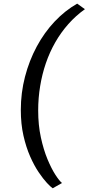

<svg xmlns="http://www.w3.org/2000/svg" viewBox="-20 -873 487 1056"><path d="M94.5 -268Q94.5 -362.5 117.5 -451Q140.5 -539.5 182 -616.8Q223.5 -694 280.2 -754.2Q337 -814.5 404.5 -853L447 -822.5Q396.5 -786.5 355.8 -740.5Q315 -694.5 284 -640.2Q253 -586 232.2 -525.2Q211.5 -464.5 200.8 -399Q190 -333.5 190 -265.5Q190 -185 204.8 -117.2Q219.5 -49.5 241.2 2.8Q263 55 284.8 88.5Q306.5 122 321 133.5L270 162.5Q259 155.5 238.2 133.2Q217.5 111 192.8 74.5Q168 38 145.8 -12.5Q123.5 -63 109 -127Q94.5 -191 94.5 -268Z"/></svg>

Font: Merriweather Light 18pt
Style: Italic
Weight: 400
Italic angle: -7.8°
Version: Version 2.101